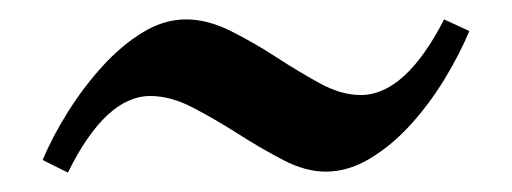

<svg xmlns="http://www.w3.org/2000/svg" viewBox="-20 -410 528 198"><path d="M464 -378Q454 -354 438.5 -328.5Q423 -303 403.5 -281.5Q384 -260 361.5 -246.5Q339 -233 316 -233Q295 -233 272 -245Q249 -257 225.5 -272Q202 -287 179 -299Q156 -311 135 -311Q89 -311 50 -232L24 -245Q34 -269 50 -294.5Q66 -320 85.5 -341.5Q105 -363 127 -376.5Q149 -390 172 -390Q194 -390 218 -378Q242 -366 265 -351Q288 -336 310 -324Q332 -312 352 -312Q398 -312 438 -390L464 -378Z"/></svg>

Font: Kalpurush
Style: Regular
Weight: 400
Designer: Md. Tanbin Islam Siyam
Foundry: Tanbin Islam Siyam
Version: Version 0.258